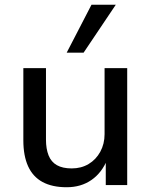

<svg xmlns="http://www.w3.org/2000/svg" viewBox="-20 -777 634 806"><path d="M260 9Q199 9 158.5 -13Q118 -35 98 -79Q78 -123 78 -188V-491H173V-191Q173 -152 184 -124.5Q195 -97 219 -83.5Q243 -70 281 -70Q321 -70 352 -88.5Q383 -107 401 -140Q419 -173 419 -214V-491H514V0H424V-109H431Q408 -52 364 -21.5Q320 9 260 9ZM260 -556 364 -757H466L331 -556Z"/></svg>

Font: Nunito Sans 10pt Medium
Style: Regular
Weight: 500
Designer: Vernon Adams
Foundry: Vernon Adams
Version: Version 3.101;gftools[0.9.27]